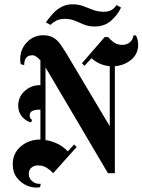

<svg xmlns="http://www.w3.org/2000/svg" viewBox="-20 -793 652 879"><path d="M413.3 -671.7Q385.8 -671.7 365 -680.4Q344.2 -689.2 323.3 -697.9Q302.5 -706.7 276.7 -706.7Q254.2 -706.7 238.3 -698.8Q222.5 -690.8 210.8 -679.2L190 -690.8Q203.3 -709.2 220 -728.3Q236.7 -747.5 259.6 -760.4Q282.5 -773.3 312.5 -773.3Q340 -773.3 362.1 -764.6Q384.2 -755.8 406.7 -747.5Q429.2 -739.2 455.8 -739.2Q476.7 -739.2 490.8 -747.5Q505 -755.8 513.3 -770L534.2 -758.3Q519.2 -725.8 489.2 -698.8Q459.2 -671.7 413.3 -671.7ZM163.3 64.2Q134.2 69.2 105.4 57.5Q76.7 45.8 57.5 20.8Q38.3 -4.2 38.3 -40.8Q38.3 -91.7 75.4 -122.9Q112.5 -154.2 164.2 -154.2H165V-290.8H155.8Q140 -290.8 127.9 -285Q115.8 -279.2 115.8 -263.3Q115.8 -250.8 126.7 -244.2L122.5 -232.5Q98.3 -238.3 80.8 -259.2Q63.3 -280 63.3 -309.2Q63.3 -349.2 92.9 -376.2Q122.5 -403.3 164.2 -403.3H165V-516.7Q155.8 -526.7 146.7 -533.3Q137.5 -540 128.3 -540Q90.8 -540 90.8 -495L75 -499.2Q72.5 -510 72.5 -521.7Q72.5 -567.5 103.3 -599.6Q134.2 -631.7 177.5 -631.7Q207.5 -631.7 226.7 -619.2Q245.8 -606.7 258.3 -587.9Q270.8 -569.2 282.5 -550.8L482.5 -215V-490Q456.7 -492.5 435 -502.5Q413.3 -512.5 399.2 -526.7L366.7 -491.7L355 -503.3L459.2 -623.3H475Q485.8 -610 501.7 -598.8Q517.5 -587.5 540 -587.5Q560.8 -587.5 575 -600Q589.2 -612.5 590.8 -630.8H602.5Q612.5 -611.7 612.5 -589.2Q612.5 -545.8 580.8 -519.6Q549.2 -493.3 505.8 -490V0H474.2L195 -473.3Q191.7 -479.2 188.3 -484.2V-151.7Q209.2 -149.2 236.7 -137.9Q264.2 -126.7 290.8 -100L319.2 -131.7L330.8 -120L223.3 0Q211.7 -13.3 194.2 -24.6Q176.7 -35.8 154.2 -35.8Q135.8 -35.8 123.8 -25.4Q111.7 -15 111.7 2.5Q111.7 24.2 128.3 37.5Q145 50.8 166.7 48.3Z"/></svg>

Font: Manufacturing Consent
Style: Regular
Weight: 400
Version: Version 3.000; ttfautohint (v1.8.4.7-5d5b)